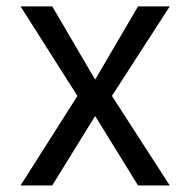

<svg xmlns="http://www.w3.org/2000/svg" viewBox="-20 -565 580 585"><path d="M139.2 -545.5H42.6L215.9 -272.7L42.6 0H139.2L269.9 -211.6L400.6 0H497.2L321 -272.7L497.2 -545.5H400.6L269.9 -322.4Z"/></svg>

Font: Magic Ui Pro
Style: Regular
Weight: 400
Designer: Stefan Endress, Andreas Faust
Version: Version 1.000;FEAKit 1.0